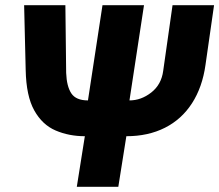

<svg xmlns="http://www.w3.org/2000/svg" viewBox="-20 -720 845 740"><path d="M276 0 307 -195Q246 -195 194.5 -217Q143 -239 112 -294.5Q81 -350 79 -450L73 -700H232L235 -439Q237 -387 255 -360Q273 -333 319 -333L375 -700H535L479 -333Q524 -333 563 -363.5Q602 -394 609 -447L645 -700H805L772 -470Q760 -384 720 -322Q680 -260 615.5 -227.5Q551 -195 467 -195L436 0Z"/></svg>

Font: Finlandica
Style: Italic
Weight: 400
Italic angle: -8°
Designer: Niklas Ekholm, Juho Hiilivirta, Jaakko Suomalainen
Foundry: Helsinki Type Studio
Version: Version 1.064